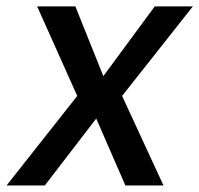

<svg xmlns="http://www.w3.org/2000/svg" viewBox="-29 -565 607 585"><path d="M200.6 -545.5 285.9 -333.1 442.5 -545.5H558.6L343 -272.7L469.1 0H353L264.2 -203.8L107.6 0H-8.9L206.3 -272.7L84.2 -545.5Z"/></svg>

Font: Inter UI Medium
Style: Italic
Weight: 500
Italic angle: 9.39999°
Designer: Rasmus Andersson
Foundry: rsms
Version: 3.2;8d6f07862